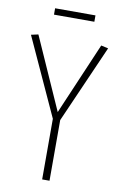

<svg xmlns="http://www.w3.org/2000/svg" viewBox="-94 -898 596 951"><g transform="rotate(10 204.5 -423.0)"><path d="M188 0V-305L9 -696L45 -704L206 -342L361 -704L397 -696L225 -305V0ZM104 -814V-846H307V-814Z"/></g></svg>

Font: Georama SemiCondensed ExtraLight
Style: Regular
Weight: 200
Width: 4
Designer: Jean-Baptiste Levee
Foundry: Production Type
Version: Version 1.000